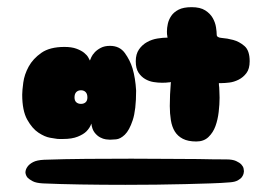

<svg xmlns="http://www.w3.org/2000/svg" viewBox="-20 -590 750 536"><path d="M160 -459Q180 -459 193.5 -454Q207 -449 215 -442.5Q223 -436 226.5 -429.5Q230 -423 231 -421Q232 -424 235 -430.5Q238 -437 244.5 -444Q251 -451 261.5 -456.5Q272 -462 287 -462Q314 -462 328.5 -442Q343 -422 350 -399Q358 -372 360 -337Q360 -283 350.5 -254.5Q341 -226 328.5 -214Q316 -202 304 -201Q292 -200 287 -200Q283 -200 275.5 -201Q268 -202 259.5 -206.5Q251 -211 244 -220Q237 -229 235 -245Q231 -233 221 -223Q213 -215 197 -208.5Q181 -202 156 -202Q151 -202 145.5 -202Q140 -202 135 -203Q134 -203 119.5 -205.5Q105 -208 87.5 -219.5Q70 -231 56 -256Q42 -281 42 -326Q42 -337 45 -359.5Q48 -382 60 -404Q72 -426 95.5 -442.5Q119 -459 160 -459ZM448 -485Q447 -487 447 -490Q446 -493 446 -502Q446 -512 448.5 -523.5Q451 -535 458 -545.5Q465 -556 478.5 -563Q492 -570 515 -570Q539 -570 553 -561Q567 -552 574 -539.5Q581 -527 583 -514Q585 -501 585 -493Q585 -485 599.5 -484Q614 -483 631 -478.5Q648 -474 662.5 -461.5Q677 -449 677 -419Q677 -398 668 -386Q659 -374 646 -367.5Q633 -361 620 -359.5Q607 -358 599 -358H591Q591 -352 592 -346Q592 -341 592.5 -333.5Q593 -326 593 -317Q593 -299 590.5 -277.5Q588 -256 581.5 -238Q575 -220 562 -207.5Q549 -195 528 -195Q505 -195 490.5 -202.5Q476 -210 468 -223Q460 -236 457 -254.5Q454 -273 454 -294Q454 -325 457 -361Q454 -360 450 -360Q445 -359 432 -359Q421 -359 408.5 -361Q396 -363 385 -369.5Q374 -376 366.5 -387.5Q359 -399 359 -419Q359 -439 368 -452Q377 -465 390.5 -472.5Q404 -480 419.5 -482.5Q435 -485 448 -485ZM612 -145Q629 -145 639 -140.5Q649 -136 654 -130.5Q659 -125 660 -119.5Q661 -114 661 -112Q661 -110 660 -105.5Q659 -101 655.5 -96Q652 -91 644 -86.5Q636 -82 622 -81Q599 -79 567 -78Q535 -77 496.5 -76Q458 -75 415.5 -74.5Q373 -74 330 -74Q265 -74 205 -75Q145 -76 100 -78Q81 -79 71.5 -84Q62 -89 57 -94Q52 -100 51 -108Q51 -117 57 -125Q62 -132 72.5 -137.5Q83 -143 103 -144Q159 -146 222 -146.5Q285 -147 347 -147Q401 -147 448.5 -146.5Q496 -146 533 -146Q575 -145 612 -145ZM206 -338Q198 -338 193 -333Q188 -328 188 -318Q188 -309 193 -304.5Q198 -300 206 -300Q214 -300 219 -304.5Q224 -309 224 -318Q224 -328 219 -333Q214 -338 206 -338Z"/></svg>

Font: Sniglet
Style: ExtraBold
Weight: 800
Version: Version 2.000; ttfautohint (v0.95) -l 8 -r 50 -G 200 -x 14 -